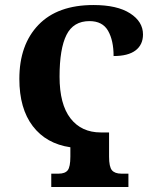

<svg xmlns="http://www.w3.org/2000/svg" viewBox="-20 -744 618 764"><path d="M184 -53H213Q239 -53 249.5 -66.5Q260 -80 260 -121V-158Q164 -172 110.5 -242Q57 -312 57 -430Q57 -566 133 -645Q209 -724 352 -724Q446 -724 497.5 -691Q549 -658 549 -607Q549 -566 519.5 -543.5Q490 -521 432 -521Q432 -583 410 -621.5Q388 -660 336 -660Q272 -660 244.5 -605Q217 -550 217 -439Q217 -329 260.5 -273Q304 -217 381 -217H414V-121Q414 -80 425.5 -66.5Q437 -53 463 -53H491V0H184Z"/></svg>

Font: Noto Serif CondExtraBold
Style: Regular
Weight: 800
Width: 3
Designer: Monotype Design Team
Foundry: Monotype Imaging Inc.
Version: Version 1.001